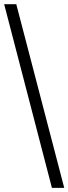

<svg xmlns="http://www.w3.org/2000/svg" viewBox="-20 -780 328 921"><path d="M0 -759.8H58.1L288.1 121.1H229Z"/></svg>

Font: Droid Serif
Style: Regular
Weight: 400
Designer: Monotype Design team
Foundry: Monotype Imaging Inc.
Version: Version 1.03